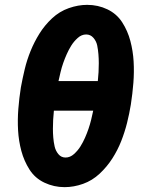

<svg xmlns="http://www.w3.org/2000/svg" viewBox="-20 -763 616 791"><path d="M246 8Q284 8 322 -5.5Q360 -19 390.5 -47.5Q421 -76 443 -110.5Q465 -145 479.5 -182Q494 -219 503.5 -257Q513 -295 519 -332Q526 -377 529.5 -421.5Q533 -466 530.5 -509.5Q528 -553 517 -594.5Q506 -636 483.5 -671Q461 -706 422.5 -724.5Q384 -743 339 -743Q302 -743 263.5 -729.5Q225 -716 194.5 -687.5Q164 -659 142.5 -624.5Q121 -590 106 -553Q91 -516 82 -478.5Q73 -441 66 -403Q59 -359 55.5 -314Q52 -269 54.5 -225.5Q57 -182 68 -141Q79 -100 101.5 -64.5Q124 -29 163 -10.5Q202 8 246 8ZM250 -114Q232 -114 220.5 -128Q209 -142 205 -160Q201 -178 199.5 -196Q198 -214 198 -232.5Q198 -251 199 -269.5Q200 -288 202 -307H364Q360 -288 355.5 -269.5Q351 -251 344.5 -232Q338 -213 330 -195Q322 -177 311.5 -160Q301 -143 285 -128.5Q269 -114 250 -114ZM221 -429Q225 -447 229.5 -466Q234 -485 240.5 -503.5Q247 -522 255 -540Q263 -558 273.5 -575Q284 -592 300 -606.5Q316 -621 335 -621Q353 -621 365 -607Q377 -593 380.5 -575.5Q384 -558 385.5 -539.5Q387 -521 387 -502.5Q387 -484 386 -465.5Q385 -447 383 -429Z"/></svg>

Font: Iosevka Sparkle Heavy
Style: Italic
Weight: 900
Italic angle: -9°
Designer: Belleve Invis
Foundry: Belleve Invis
Version: Version 4.5.0; ttfautohint (v1.8.3)